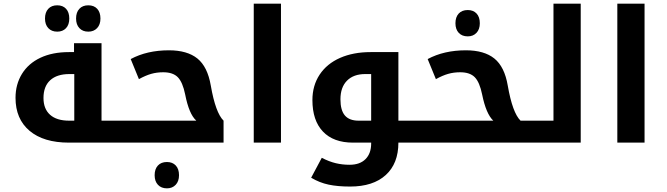

<svg xmlns="http://www.w3.org/2000/svg" viewBox="-20 -780 3645 1050"><path d="M660.2 -120.1Q665 -120.1 665 -116.2V-4.9Q665 0 660.2 0H356.9Q218.3 0 141.6 -64.7Q64.9 -129.4 64.9 -245.1Q64.9 -318.8 100.1 -376Q135.3 -433.1 200.9 -464.1Q266.6 -495.1 356.9 -495.1H384.8V-543.9H535.2V-120.1ZM386.2 -120.1V-375H359.9Q291.5 -375 254.6 -341.3Q217.8 -307.6 217.8 -244.1Q217.8 -184.6 253.9 -152.3Q290 -120.1 357.9 -120.1ZM293 -606.9Q262.2 -606.9 244.1 -626.2Q226.1 -645.5 226.1 -678.7Q226.1 -712.4 243.9 -731.7Q261.7 -751 293 -751Q323.7 -751 341.3 -731.9Q358.9 -712.9 358.9 -678.7Q358.9 -644.5 340.8 -625.7Q322.8 -606.9 293 -606.9ZM462.9 -606.9Q432.1 -606.9 414.1 -626.2Q396 -645.5 396 -678.7Q396 -712.4 413.8 -731.7Q431.6 -751 462.9 -751Q494.1 -751 511.7 -731.7Q529.3 -712.4 529.3 -678.7Q529.3 -645.5 511 -626.2Q492.7 -606.9 462.9 -606.9Z M649.9 0Q645 0 645 -4.9V-116.2Q645 -120.1 649.9 -120.1H1052.7V-121.1Q1013.7 -156.2 992.7 -263.2Q979 -330.6 952.4 -357.7Q925.8 -384.8 872.6 -384.8Q837.4 -384.8 806.6 -376Q775.9 -367.2 739.7 -347.2L694.8 -457Q784.2 -504.9 903.8 -504.9Q1003.9 -504.9 1059.6 -460Q1115.2 -415 1132.8 -312Q1158.7 -163.1 1202.6 -120.1V0ZM893.1 250Q861.8 250 843.8 230.7Q825.7 211.4 825.7 178.2Q825.7 144.5 843.5 125.2Q861.3 106 893.1 106Q923.3 106 941.2 125Q959 144 959 178.2Q959 211.4 940.7 230.7Q922.4 250 893.1 250Z M1367.7 -759.8H1516.6V0H1367.7Z M2283.7 -120.1Q2288.6 -120.1 2288.6 -116.2V-4.9Q2288.6 0 2283.7 0H2158.7Q2158.7 114.3 2089.6 177.2Q2020.5 240.2 1894.5 240.2Q1826.7 240.2 1777.1 229.7Q1727.5 219.2 1681.6 191.9L1739.7 83Q1780.3 104 1816.4 112.5Q1852.5 121.1 1891.6 121.1Q1948.2 121.1 1979 90.1Q2009.8 59.1 2009.8 4.9V0H1910.6Q1803.7 0 1746.1 -60.5Q1688.5 -121.1 1688.5 -232.9Q1688.5 -312 1728 -371.8Q1767.6 -431.6 1839.8 -463.4Q1912.1 -495.1 2006.8 -495.1H2158.7V-120.1ZM2009.8 -120.1V-375H1977.5Q1913.6 -375 1877.7 -338.9Q1841.8 -302.7 1841.8 -236.8Q1841.8 -176.8 1866.2 -148.4Q1890.6 -120.1 1940.9 -120.1Z M2273.9 0Q2269 0 2269 -4.9V-116.2Q2269 -120.1 2273.9 -120.1H2677.7Q2638.2 -157.2 2616.7 -263.2Q2603 -330.6 2576.4 -357.7Q2549.8 -384.8 2496.6 -384.8Q2461.4 -384.8 2430.7 -376Q2399.9 -367.2 2363.8 -347.2L2318.8 -457Q2408.2 -504.9 2527.8 -504.9Q2627.9 -504.9 2683.6 -460Q2739.3 -415 2756.8 -312Q2782.7 -163.1 2826.7 -120.1H2891.6Q2897 -120.1 2897 -116.2V-4.9Q2897 0 2891.6 0ZM2538.1 -581.1Q2506.8 -581.1 2488.8 -600.3Q2470.7 -619.6 2470.7 -652.8Q2470.7 -686.5 2488.5 -705.8Q2506.3 -725.1 2538.1 -725.1Q2568.4 -725.1 2586.2 -706.1Q2604 -687 2604 -652.8Q2604 -619.6 2585.7 -600.3Q2567.4 -581.1 2538.1 -581.1Z M2881.8 0Q2877 0 2877 -4.9V-116.2Q2877 -120.1 2881.8 -120.1H3006.8V-759.8H3155.8V0Z M3356 -759.8H3504.9V0H3356Z"/></svg>

Font: Droid Arabic Kufi
Style: Bold
Weight: 700
Designer: Pascal Zoghbi
Foundry: Irfont.ir
Version: Version 1.00 February 28, 2013, initial release